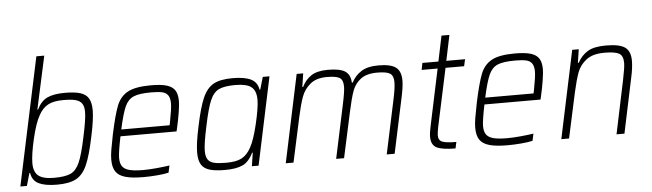

<svg xmlns="http://www.w3.org/2000/svg" viewBox="-47 -924 3774 1112"><g transform="rotate(-5 1839.5 -367.5)"><path d="M95 -73H91L70 0H32L190 -743H236L169 -435H173Q196 -483 233.5 -500.5Q271 -518 335 -518Q392 -518 425 -508Q458 -498 473 -473Q488 -448 488 -404Q488 -352 467 -254Q444 -143 420 -89Q396 -35 356.5 -13.5Q317 8 245 8Q177 8 139.5 -10Q102 -28 95 -73ZM421 -255Q443 -356 443 -397Q443 -430 431 -447Q419 -464 394 -470.5Q369 -477 323 -477Q267 -477 235 -460Q203 -443 181 -404Q155 -359 134 -268Q113 -177 113 -128Q113 -77 140.5 -55Q168 -33 231 -33Q296 -33 328 -48Q360 -63 380 -108Q400 -153 421 -255Z M570 -109Q570 -134 575.5 -166.5Q581 -199 592 -254Q616 -367 636.5 -418.5Q657 -470 701.5 -494Q746 -518 836 -518Q895 -518 928 -508Q961 -498 975.5 -475.5Q990 -453 990 -413Q990 -392 983 -347.5Q976 -303 965 -256L961 -239H635Q616 -147 616 -115Q616 -83 628.5 -65.5Q641 -48 669.5 -40.5Q698 -33 749 -33Q783 -33 826 -37Q869 -41 903 -46L894 -5Q869 1 828 4.5Q787 8 748 8Q681 8 642.5 -3Q604 -14 587 -39Q570 -64 570 -109ZM924 -278 928 -297Q943 -374 943 -403Q943 -435 931.5 -451Q920 -467 897.5 -472Q875 -477 834 -477Q765 -477 732 -463Q699 -449 681 -409.5Q663 -370 643 -278Z M1069 -106Q1069 -159 1090 -256Q1113 -367 1137 -421Q1161 -475 1200 -496.5Q1239 -518 1311 -518Q1380 -518 1417 -500Q1454 -482 1461 -438H1465L1486 -510H1525L1417 0H1378L1390 -78H1386Q1361 -26 1323.5 -9Q1286 8 1222 8Q1165 8 1132 -2Q1099 -12 1084 -36.5Q1069 -61 1069 -106ZM1376 -107Q1400 -149 1422 -242.5Q1444 -336 1444 -381Q1444 -433 1416.5 -455Q1389 -477 1324 -477Q1260 -477 1228 -462Q1196 -447 1176.5 -402Q1157 -357 1136 -255Q1114 -154 1114 -112Q1114 -79 1125.5 -62Q1137 -45 1162 -39Q1187 -33 1233 -33Q1291 -33 1322.5 -50Q1354 -67 1376 -107Z M1683 -510H1721L1709 -432H1714Q1733 -472 1767.5 -495Q1802 -518 1865 -518Q1936 -518 1965.5 -498Q1995 -478 1997 -432H2002Q2022 -471 2058.5 -494.5Q2095 -518 2159 -518Q2231 -518 2260.5 -495Q2290 -472 2290 -419Q2290 -383 2276 -319L2208 0H2162L2228 -310Q2243 -379 2243 -413Q2243 -451 2222.5 -464Q2202 -477 2148 -477Q2086 -477 2052 -451Q2018 -425 2003 -384Q1988 -343 1971 -263L1914 0H1868L1934 -310Q1950 -384 1950 -413Q1950 -452 1929.5 -464.5Q1909 -477 1855 -477Q1794 -477 1758.5 -447.5Q1723 -418 1707.5 -375Q1692 -332 1677 -263L1620 0H1575Z M2421 -79Q2421 -103 2429 -139L2499 -470H2406L2414 -510H2507L2538 -658H2584L2553 -510H2662L2653 -470H2545L2472 -129Q2466 -95 2466 -84Q2466 -55 2489 -46Q2512 -37 2570 -37L2562 0Q2486 0 2453.5 -16Q2421 -32 2421 -79Z M2686 -109Q2686 -134 2691.5 -166.5Q2697 -199 2708 -254Q2732 -367 2752.5 -418.5Q2773 -470 2817.5 -494Q2862 -518 2952 -518Q3011 -518 3044 -508Q3077 -498 3091.5 -475.5Q3106 -453 3106 -413Q3106 -392 3099 -347.5Q3092 -303 3081 -256L3077 -239H2751Q2732 -147 2732 -115Q2732 -83 2744.5 -65.5Q2757 -48 2785.5 -40.5Q2814 -33 2865 -33Q2899 -33 2942 -37Q2985 -41 3019 -46L3010 -5Q2985 1 2944 4.5Q2903 8 2864 8Q2797 8 2758.5 -3Q2720 -14 2703 -39Q2686 -64 2686 -109ZM3040 -278 3044 -297Q3059 -374 3059 -403Q3059 -435 3047.5 -451Q3036 -467 3013.5 -472Q2991 -477 2950 -477Q2881 -477 2848 -463Q2815 -449 2797 -409.5Q2779 -370 2759 -278Z M3285 -510H3323L3311 -432H3316Q3338 -473 3374.5 -495.5Q3411 -518 3481 -518Q3561 -518 3592.5 -495Q3624 -472 3624 -417Q3624 -376 3611 -318L3544 0H3498L3563 -310Q3578 -382 3578 -408Q3578 -450 3554.5 -463.5Q3531 -477 3469 -477Q3401 -477 3363.5 -448Q3326 -419 3310.5 -377Q3295 -335 3279 -263L3222 0H3177Z"/></g></svg>

Font: Saira Semi Condensed ExtraLight
Style: Italic
Weight: 200
Width: 4
Italic angle: -12°
Designer: Hector Gatti with collaboration of the Omnibus-Type team
Foundry: Omnibus-Type
Version: Version 1.001; ttfautohint (v1.8)